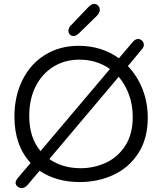

<svg xmlns="http://www.w3.org/2000/svg" viewBox="-20 -942 832 985"><path d="M738 -338Q738 -231 690 -156.5Q642 -82 562.5 -45Q483 -8 389 -8Q269 -8 183 -66L124 4Q108 23 92 23Q80 23 70 15Q60 7 60 -5Q60 -13 69 -26L137 -106Q54 -196 54 -343Q54 -448 95 -531Q136 -614 211 -660.5Q286 -707 384 -707Q501 -707 590 -643L657 -722Q672 -742 688 -742Q700 -742 709 -733Q718 -724 718 -712Q718 -700 707 -688L636 -603Q684 -553 711 -485Q738 -417 738 -338ZM188 -167 544 -588Q476 -636 388 -636Q312 -636 253.5 -599.5Q195 -563 162.5 -498Q130 -433 130 -348Q130 -235 188 -167ZM661 -342Q661 -403 642 -455.5Q623 -508 589 -548L233 -126Q301 -79 394 -79Q461 -79 522 -106.5Q583 -134 622 -193.5Q661 -253 661 -342ZM331 -784Q331 -800 345 -813L426 -898Q438 -911 446 -916.5Q454 -922 463 -922Q475 -922 483.5 -913Q492 -904 492 -891Q492 -876 475 -859L387 -773Q371 -757 357 -757Q346 -757 338.5 -765Q331 -773 331 -784Z"/></svg>

Font: Mali
Style: Regular
Weight: 400
Version: Version 1.000; ttfautohint (v1.6)